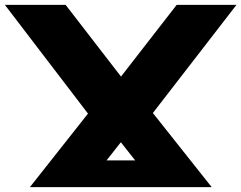

<svg xmlns="http://www.w3.org/2000/svg" viewBox="-27 -770 993 790"><path d="M332 -110H595L576 -51L424 -243H516L358 -42ZM96 0 397 -381 379 -245 -7 -750H243L528 -381L429 -401L700 -750H946L561 -252L537 -387L844 0Z"/></svg>

Font: Unbounded ExtraBold
Style: Regular
Weight: 800
Designer: Luke Prowse, Jean-Baptiste Morizot, Fátima Lázaro, Florian Runge
Foundry: NaN
Version: Version 1.701;gftools[0.9.28.dev5+ged2979d]